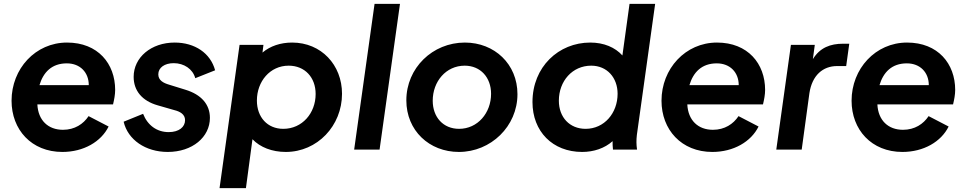

<svg xmlns="http://www.w3.org/2000/svg" viewBox="-20 -777 5015 997"><path d="M304 12C414 12 505 -41 544 -120L440 -174C413 -133 368 -103 307 -103C230 -103 178 -152 174 -235H567C573 -260 578 -286 578 -310C578 -446 489 -556 328 -556C164 -556 40 -420 40 -254C40 -104 143 12 304 12ZM185 -335C205 -402 249 -448 327 -448C396 -448 441 -401 441 -335Z M851 12C979 12 1070 -65 1070 -165C1070 -235 1025 -286 943 -311L859 -337C828 -346 802 -360 802 -391C802 -426 835 -449 882 -449C935 -449 981 -419 994 -371L1097 -412C1073 -501 992 -556 887 -556C765 -556 674 -479 674 -378C674 -306 718 -253 799 -230L886 -205C914 -198 941 -184 941 -153C941 -118 910 -91 856 -91C794 -91 746 -127 723 -186L622 -145C644 -51 736 12 851 12Z M1120 200H1257L1291 -54C1331 -12 1393 12 1464 12C1628 12 1756 -124 1756 -290C1756 -440 1648 -556 1497 -556C1437 -556 1383 -538 1343 -504L1348 -544H1224ZM1314 -255C1314 -354 1382 -436 1479 -436C1563 -436 1619 -375 1619 -289C1619 -189 1549 -108 1451 -108C1369 -108 1314 -168 1314 -255Z M1819 0H1951L2057 -757H1925Z M2363 12C2529 12 2667 -121 2667 -288C2667 -444 2548 -556 2394 -556C2226 -556 2090 -424 2090 -256C2090 -99 2209 12 2363 12ZM2227 -254C2227 -354 2296 -436 2393 -436C2475 -436 2530 -375 2530 -290C2530 -190 2460 -108 2364 -108C2281 -108 2227 -169 2227 -254Z M3003 12C3063 12 3120 -7 3161 -44C3161 -30 3161 -16 3163 0H3288C3284 -28 3284 -49 3287 -76L3382 -757H3249L3212 -489C3174 -531 3116 -556 3045 -556C2881 -556 2745 -430 2745 -247C2745 -95 2849 12 3003 12ZM2882 -254C2882 -356 2952 -436 3050 -436C3132 -436 3187 -374 3187 -290C3187 -190 3118 -108 3021 -108C2938 -108 2882 -168 2882 -254Z M3679 12C3789 12 3880 -41 3919 -120L3815 -174C3788 -133 3743 -103 3682 -103C3605 -103 3553 -152 3549 -235H3942C3948 -260 3953 -286 3953 -310C3953 -446 3864 -556 3703 -556C3539 -556 3415 -420 3415 -254C3415 -104 3518 12 3679 12ZM3560 -335C3580 -402 3624 -448 3702 -448C3771 -448 3816 -401 3816 -335Z M4011 0H4143L4183 -293C4197 -386 4253 -434 4327 -434H4374L4390 -550H4358C4292 -550 4238 -530 4201 -470L4211 -544H4087Z M4666 12C4776 12 4867 -41 4906 -120L4802 -174C4775 -133 4730 -103 4669 -103C4592 -103 4540 -152 4536 -235H4929C4935 -260 4940 -286 4940 -310C4940 -446 4851 -556 4690 -556C4526 -556 4402 -420 4402 -254C4402 -104 4505 12 4666 12ZM4547 -335C4567 -402 4611 -448 4689 -448C4758 -448 4803 -401 4803 -335Z"/></svg>

Font: Mluvka Bold
Style: Italic
Weight: 700
Italic angle: -8°
Designer: Modified by Jiří Krblich, Original typeface by Gumpita Rahayu
Foundry: Gumpita Rahayu & Jiří Krblich
Version: Version 2.000;Glyphs 3.1.1 (3134)